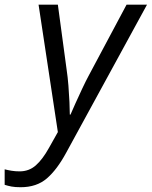

<svg xmlns="http://www.w3.org/2000/svg" viewBox="-116 -555 645 816"><path d="M-28.3 240.7Q-52.2 240.7 -67.1 237.8Q-82 234.9 -96.2 230.5V164.6Q-83 168 -66.9 170.7Q-50.8 173.3 -32.7 173.3Q7.3 173.3 36.1 147.9Q64.9 122.6 92.3 73.2L129.9 6.3L47.9 -535.2H129.9L167 -260.3Q171.9 -228 174.8 -191.2Q177.7 -154.3 179.2 -121.3Q180.7 -88.4 180.7 -67.9H183.6Q190.4 -84 204.1 -114.5Q217.8 -145 233.4 -178.2Q249 -211.4 261.2 -233.9L421.9 -535.2H508.8L166 92.8Q126.5 166 83 203.4Q39.6 240.7 -28.3 240.7Z"/></svg>

Font: Open Sans
Style: Italic
Weight: 400
Italic angle: -12°
Designer: Monotype Design Team
Foundry: Monotype Imaging Inc.
Version: Version 3.000; ttfautohint (v1.8.4)